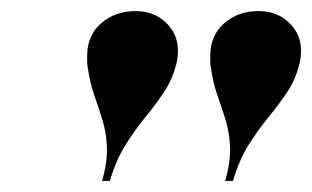

<svg xmlns="http://www.w3.org/2000/svg" viewBox="-20 -780 564 347"><path d="M521 -664Q514 -636 498.8 -613.2Q483.5 -590.5 465 -568Q446.5 -545.5 429.2 -518Q412 -490.5 401 -453H387Q397 -488.5 395.8 -514.8Q394.5 -541 387.8 -563Q381 -585 373 -607.5Q365 -630 361 -658.5Q360 -663.5 360 -669Q360 -674.5 360 -679Q360 -716 385.2 -738Q410.5 -760 447.5 -760Q480.5 -760 502.2 -739.2Q524 -718.5 524 -689Q524 -674.5 521 -664ZM298.5 -664Q291.5 -636 276.2 -613.2Q261 -590.5 242.5 -568Q224 -545.5 206.8 -518Q189.5 -490.5 178.5 -453H164.5Q174.5 -488.5 173.2 -514.8Q172 -541 165.2 -563Q158.5 -585 150.5 -607.5Q142.5 -630 138.5 -658.5Q137.5 -663.5 137.5 -669Q137.5 -674.5 137.5 -679Q137.5 -716 162.8 -738Q188 -760 225 -760Q258 -760 279.8 -739.2Q301.5 -718.5 301.5 -689Q301.5 -674.5 298.5 -664Z"/></svg>

Font: Bodoni* 16pt
Style: Bold Italic
Weight: 700
Italic angle: -13°
Version: Version 2.3